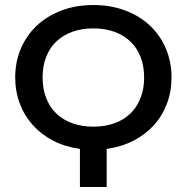

<svg xmlns="http://www.w3.org/2000/svg" viewBox="-20 -744 743 764"><path d="M351.5 -240Q398 -240 435.2 -253.5Q472.5 -267 498.8 -292.2Q525 -317.5 539.2 -353.8Q553.5 -390 553.5 -436Q553.5 -481.5 539.2 -517.8Q525 -554 498.8 -579Q472.5 -604 435.2 -617.5Q398 -631 351.5 -631Q305 -631 267.8 -617.5Q230.5 -604 204.2 -579Q178 -554 163.8 -517.8Q149.5 -481.5 149.5 -436Q149.5 -390 163.8 -353.8Q178 -317.5 204.2 -292.2Q230.5 -267 267.8 -253.5Q305 -240 351.5 -240ZM298 -151.5Q239.5 -159.5 192 -184Q144.5 -208.5 110.8 -246Q77 -283.5 58.8 -332Q40.5 -380.5 40.5 -436Q40.5 -498 63 -550.8Q85.5 -603.5 126.5 -642Q167.5 -680.5 224.8 -702.2Q282 -724 351.5 -724Q421 -724 478.5 -702.2Q536 -680.5 576.8 -642Q617.5 -603.5 640 -550.8Q662.5 -498 662.5 -436Q662.5 -380 644.2 -331.5Q626 -283 592.2 -245.8Q558.5 -208.5 510.8 -184Q463 -159.5 404.5 -151.5V0H298Z"/></svg>

Font: Lato 2
Style: Regular
Weight: 500
Designer: Lukasz Dziedzic with Adam Twardoch and Botio Nikoltchev
Foundry: tyPoland Lukasz Dziedzic
Version: Version 2.015; 2015-08-06; http://www.latofonts.com/